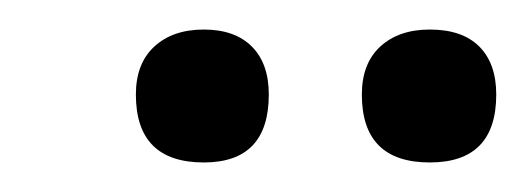

<svg xmlns="http://www.w3.org/2000/svg" viewBox="-20 -583 356 130"><path d="M271 -473Q225 -473 225 -519Q225 -540 237.5 -551.5Q250 -563 271 -563Q293 -563 304.5 -551.5Q316 -540 316 -519Q316 -473 271 -473ZM118 -473Q72 -473 72 -519Q72 -540 84.5 -551.5Q97 -563 118 -563Q139 -563 150.5 -551.5Q162 -540 162 -519Q162 -473 118 -473Z"/></svg>

Font: Cormorant Garamond Light Medium
Style: Italic
Weight: 500
Italic angle: -10°
Version: Version 4.001